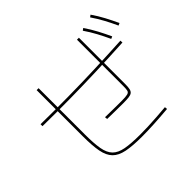

<svg xmlns="http://www.w3.org/2000/svg" viewBox="-197 -1102 1394 1394"><g transform="rotate(-45 500.0 -405.5)"><path d="M527 40Q431 40 371.5 28Q312 16 280 -16.5Q248 -49 236.5 -109Q225 -169 225 -266V-740H245V-266Q245 -173 255 -116.5Q265 -60 294 -30.5Q323 -1 379 9.5Q435 20 527 20Q566 20 609 18.5Q652 17 699 13.5Q746 10 796 6L798 26Q716 33 648.5 36.5Q581 40 527 40ZM70 -525V-545Q215 -543 352.5 -544.5Q490 -546 627 -551Q764 -556 909 -564L910 -544Q766 -536 628 -531Q490 -526 352.5 -524.5Q215 -523 70 -525ZM605 -228Q573 -228 527 -228.5Q481 -229 439 -230L437 -250Q481 -249 527 -248.5Q573 -248 605 -248Q648 -248 666 -252.5Q684 -257 687.5 -271.5Q691 -286 691 -315V-792H711V-315Q711 -285 707 -267.5Q703 -250 692 -241.5Q681 -233 660 -230.5Q639 -228 605 -228ZM977 -651Q955 -699 929.5 -746.5Q904 -794 873 -839L889 -851Q921 -805 947 -756Q973 -707 995 -659ZM871 -620Q849 -668 823.5 -715.5Q798 -763 767 -808L783 -820Q815 -774 841 -725Q867 -676 889 -628Z"/></g></svg>

Font: Murecho Thin
Style: Regular
Weight: 100
Designer: Neil Summerour
Foundry: Positype
Version: Version 1.010